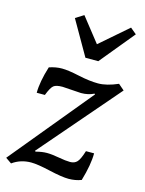

<svg xmlns="http://www.w3.org/2000/svg" viewBox="-122 -830 688 910"><g transform="rotate(15 221.5 -375.5)"><path d="M297 -566H234L137 -735L177 -760L270 -642L406 -760L436 -735ZM257 -399 165 -405Q134 -405 121.5 -395Q109 -385 94 -346H54Q54 -400 78 -477Q110 -488 140.5 -488Q171 -488 226 -476Q281 -464 323 -464Q365 -464 420 -488L449 -463L117 -78L121 -75Q151 -83 175 -83Q199 -83 234.5 -76.5Q270 -70 291.5 -70Q313 -70 325.5 -83.5Q338 -97 351 -139H391Q391 -83 367 -2Q338 9 305 9Q272 9 209 -5.5Q146 -20 115 -20Q63 -20 23 9L-6 -11L323 -410L320 -413Q292 -399 257 -399Z"/></g></svg>

Font: Poly
Style: Italic
Weight: 400
Italic angle: -10°
Designer: Nicolas Silva
Foundry: Jose Nicolas Silva Schwarzenberg
Version: Version 1.003